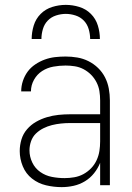

<svg xmlns="http://www.w3.org/2000/svg" viewBox="-20 -760 540 788"><path d="M233 8Q201 8 169 0.5Q137 -7 111.5 -27Q86 -47 73.5 -77.5Q61 -108 61 -140Q61 -164 68 -187.5Q75 -211 91 -229.5Q107 -248 128 -260Q149 -272 172.5 -279Q196 -286 220 -288.5Q244 -291 268 -291H391V-348Q391 -367 388 -386Q385 -405 376 -422.5Q367 -440 353.5 -453.5Q340 -467 323 -476Q306 -485 287 -488Q268 -491 249 -491Q224 -491 199 -486.5Q174 -482 153 -468.5Q132 -455 119.5 -432.5Q107 -410 107 -385H67Q67 -407 74 -428Q81 -449 93.5 -466Q106 -483 124.5 -495.5Q143 -508 163.5 -515.5Q184 -523 205.5 -525.5Q227 -528 249 -528Q273 -528 297 -524Q321 -520 343 -509Q365 -498 382.5 -481Q400 -464 411 -442.5Q422 -421 426.5 -396.5Q431 -372 431 -348V0H391V-92Q382 -69 366 -49Q350 -29 328.5 -16Q307 -3 282.5 2.5Q258 8 233 8ZM245 -29Q265 -29 285 -32.5Q305 -36 322.5 -45.5Q340 -55 354 -69.5Q368 -84 376.5 -102.5Q385 -121 388 -140.5Q391 -160 391 -180V-255H268Q249 -255 230 -253Q211 -251 193 -246.5Q175 -242 158 -233.5Q141 -225 127.5 -212Q114 -199 107.5 -180.5Q101 -162 101 -143Q101 -117 112.5 -93Q124 -69 145.5 -54Q167 -39 193 -34Q219 -29 245 -29ZM110 -600Q110 -628 118.5 -655.5Q127 -683 147 -703Q167 -723 194.5 -731.5Q222 -740 250 -740Q278 -740 305.5 -731.5Q333 -723 353 -703Q373 -683 381.5 -655.5Q390 -628 390 -600H350Q350 -620 344 -640.5Q338 -661 324 -675.5Q310 -690 290 -696.5Q270 -703 250 -703Q230 -703 210 -696.5Q190 -690 176 -675.5Q162 -661 156 -640.5Q150 -620 150 -600Z"/></svg>

Font: Iosevka Extralight
Style: Regular
Weight: 200
Monospace: yes
Designer: Belleve Invis
Foundry: Belleve Invis
Version: Version 32.0.1; ttfautohint (v1.8.4)